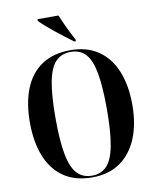

<svg xmlns="http://www.w3.org/2000/svg" viewBox="-100 -1007 887 1093"><g transform="rotate(-10 344.0 -460.5)"><path d="M345 10Q245 10 179 -36Q113 -82 80.5 -165Q48 -248 48 -359Q48 -471 80.5 -553Q113 -635 179.5 -680Q246 -725 346 -725Q441 -725 506.5 -680.5Q572 -636 606 -553.5Q640 -471 640 -358Q640 -246 605.5 -163.5Q571 -81 505.5 -35.5Q440 10 345 10ZM345 0Q398 0 430.5 -34.5Q463 -69 478 -148Q493 -227 493 -358Q493 -490 478.5 -568Q464 -646 432 -680.5Q400 -715 346 -715Q292 -715 259 -680.5Q226 -646 211 -568Q196 -490 196 -358Q196 -227 211 -148.5Q226 -70 258.5 -35Q291 0 345 0ZM377 -770Q356 -785 329.5 -805.5Q303 -826 276 -847.5Q249 -869 227 -888.5Q205 -908 193 -921V-931H314Q328 -897 347.5 -855.5Q367 -814 386 -780V-770Z"/></g></svg>

Font: Noto Serif Display Condensed
Style: Bold
Weight: 700
Width: 3
Designer: Monotype Design Team
Foundry: Monotype Imaging Inc.
Version: Version 2.009